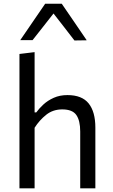

<svg xmlns="http://www.w3.org/2000/svg" viewBox="-20 -1026 613 1046"><path d="M86 0V-732L168.5 -742V-413.5H177.5Q192.5 -434.5 216.2 -456.5Q240 -478.5 272.8 -493.2Q305.5 -508 347.5 -508Q426.5 -508 463 -462.5Q499.5 -417 499.5 -330.5V0H417V-309.5Q417 -369 395.8 -399.5Q374.5 -430 319 -430Q268.5 -430 231.8 -400.8Q195 -371.5 168.5 -330V0ZM385.5 -805.5Q357 -842.5 328.8 -879Q300.5 -915.5 271.5 -952.5Q242.5 -915.5 214.5 -879.8Q186.5 -844 157.5 -807.5H90.5Q124 -856.5 158 -906.2Q192 -956 226 -1005.5H316.5Q350.5 -956 384.5 -906.2Q418.5 -856.5 452.5 -806.5Z"/></svg>

Font: Commissioner
Style: Regular
Weight: 400
Designer: Kostas Bartsokas
Foundry: Kostas Bartsokas
Version: Version 1.000; ttfautohint (v1.8.3)